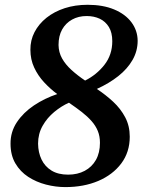

<svg xmlns="http://www.w3.org/2000/svg" viewBox="-20 -771 611 802"><path d="M253 10.5Q212.5 10.5 172 0Q131.5 -10.5 98 -32.2Q64.5 -54 44.2 -88.5Q24 -123 24 -170.5Q23.5 -220 50.5 -260.5Q77.5 -301 122 -330.8Q166.5 -360.5 219 -378Q189.5 -400 164 -427.5Q138.5 -455 122.8 -488.8Q107 -522.5 107 -563Q106.5 -602.5 124.2 -636.8Q142 -671 174.2 -696.8Q206.5 -722.5 250.2 -736.8Q294 -751 346 -751Q410 -751 456.8 -731.5Q503.5 -712 529 -678Q554.5 -644 555 -601Q555 -558 533.8 -520.8Q512.5 -483.5 474 -453Q435.5 -422.5 384.5 -399.5Q421.5 -375 452.8 -346Q484 -317 503 -281Q522 -245 522 -200Q522 -135.5 486.5 -88.2Q451 -41 390.5 -15.2Q330 10.5 253 10.5ZM335.5 -434.5Q383.5 -458.5 416.2 -500.2Q449 -542 449 -599Q449 -635 434.8 -658.2Q420.5 -681.5 396.5 -692.8Q372.5 -704 342 -704Q307.5 -704 281 -689.2Q254.5 -674.5 239.5 -647.8Q224.5 -621 224.5 -583Q225 -552.5 239.2 -527Q253.5 -501.5 278.5 -478.8Q303.5 -456 335.5 -434.5ZM264.5 -41.5Q304 -41.5 334 -57.5Q364 -73.5 380.8 -103.2Q397.5 -133 397.5 -174.5Q397.5 -202 388.5 -224Q379.5 -246 362.5 -265.2Q345.5 -284.5 321.8 -303Q298 -321.5 268 -342Q236.5 -328 206.8 -303.5Q177 -279 158 -245.5Q139 -212 139 -171Q139.5 -134 153.5 -104.8Q167.5 -75.5 195.2 -58.5Q223 -41.5 264.5 -41.5Z"/></svg>

Font: Merriweather 28pt SemiBold
Style: Italic
Weight: 600
Italic angle: -7.8°
Version: Version 2.101